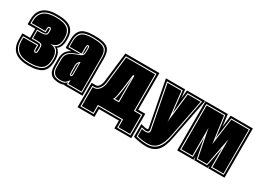

<svg xmlns="http://www.w3.org/2000/svg" viewBox="-35 -1036 2244 1673"><g transform="rotate(30 1087.0 -199.0)"><path d="M193 9Q11 9 11 -147V-209H88V-300H11V-347Q11 -503 193 -503Q291 -503 333.5 -469Q376 -435 376 -360V-352Q376 -314 365 -288Q354 -262 335 -251Q356 -235 366 -210Q376 -185 376 -154V-147Q376 -58 332 -24.5Q288 9 193 9ZM193 -9Q279 -9 319 -38.5Q359 -68 359 -147V-154Q359 -184 347.5 -212.5Q336 -241 307 -252Q335 -260 347 -287.5Q359 -315 359 -352V-360Q359 -426 321 -455.5Q283 -485 193 -485Q28 -485 28 -347V-318H182V-350Q182 -367 192 -367Q200 -367 200 -348V-329Q200 -311 184 -306.5Q168 -302 148 -302H105V-209H162Q178 -209 189 -204.5Q200 -200 200 -184V-147Q200 -127 191 -127Q182 -127 182 -147V-191H28V-147Q28 -9 193 -9ZM193 -18Q37 -18 37 -147V-182H173V-147Q173 -118 190 -118Q209 -118 209 -147V-184Q209 -206 196.5 -212Q184 -218 165 -218H113V-293H148Q173 -293 191 -300Q209 -307 209 -329V-353Q209 -376 192 -376Q173 -376 173 -349V-327H37V-347Q37 -476 193 -476Q278 -476 314 -447.5Q350 -419 350 -360V-352Q350 -303 330 -279Q310 -255 267 -251Q312 -249 331 -222Q350 -195 350 -154V-147Q350 -73 312.5 -45.5Q275 -18 193 -18Z M501 6Q477 6 451.5 -1Q426 -8 409 -32Q392 -56 392 -107V-179Q392 -255 458 -287H401V-372Q401 -439 435 -472.5Q469 -506 562 -506Q626 -506 664 -495.5Q702 -485 719 -456Q736 -427 736 -372V0H552V-4Q531 6 501 6ZM501 -12Q527 -12 543 -19Q559 -26 569 -38V-18H719V-372Q719 -421 704 -445.5Q689 -470 654.5 -479Q620 -488 562 -488Q480 -488 449 -459.5Q418 -431 418 -372V-305H542Q536 -301 525.5 -297.5Q515 -294 502 -289Q483 -282 461 -270.5Q439 -259 424 -238Q409 -217 409 -179V-107Q409 -65 423.5 -44.5Q438 -24 459 -18Q480 -12 501 -12ZM501 -21Q482 -21 463 -26.5Q444 -32 431 -50.5Q418 -69 418 -107V-179Q418 -217 434.5 -238Q451 -259 478 -271Q505 -283 534 -293Q560 -302 567.5 -315Q575 -328 575 -354V-382Q575 -393 572.5 -399.5Q570 -406 561 -406Q552 -406 549 -397Q546 -388 546 -371V-314H426V-372Q426 -425 455 -452Q484 -479 562 -479Q617 -479 649.5 -470.5Q682 -462 696.5 -439Q711 -416 711 -372V-27H578V-71Q573 -54 555.5 -37.5Q538 -21 501 -21ZM555 -313V-371Q555 -397 561 -397Q567 -397 567 -382V-354Q567 -325 555 -313ZM561 -98Q573 -98 574 -110Q575 -116 575 -123.5Q575 -131 575 -141V-247Q562 -239 554 -226.5Q546 -214 546 -193V-135Q546 -120 548 -109Q550 -98 561 -98ZM561 -107Q556 -107 556 -116L555 -135V-193Q555 -216 567 -229V-117Q567 -107 561 -107Z M749 108V-137H792Q810 -137 823.5 -156.5Q837 -176 841 -208L876 -506H1218V-137H1289V108H1119V29H919V108ZM767 90H901V11H1137V90H1271V-118H1200V-487H892L859 -206Q855 -168 835 -143Q815 -118 792 -118H767ZM776 81V-109H793Q819 -109 841 -135.5Q863 -162 868 -205L900 -478H1191V-109H1262V81H1146V2H892V81ZM977 -109H1041V-377H1028Q1016 -286 1009 -233.5Q1002 -181 997 -155.5Q992 -130 987.5 -121.5Q983 -113 977 -109ZM994 -118Q997 -120 1001 -132.5Q1005 -145 1009 -169Q1013 -196 1020.5 -246.5Q1028 -297 1032 -356V-118Z M1434 106Q1402 106 1365 99.5Q1328 93 1304 86V-43Q1318 -39 1335.5 -34.5Q1353 -30 1367 -30Q1380 -30 1377 -46L1290 -495H1484L1493 -412L1502 -495H1685L1604 -78Q1586 22 1545 64Q1504 106 1434 106ZM1434 87Q1495 87 1533.5 46.5Q1572 6 1588 -82L1664 -477H1518L1493 -260L1469 -477H1311L1395 -40Q1400 -11 1367 -11Q1360 -11 1350.5 -13.5Q1341 -16 1322 -20V72Q1340 77 1371.5 82Q1403 87 1434 87ZM1434 78Q1404 78 1375.5 74Q1347 70 1330 64V-8Q1354 -2 1368 -2Q1389 -2 1399 -11Q1409 -20 1404 -42L1322 -468H1461L1492 -188L1493 -168L1494 -188L1526 -468H1654L1579 -84Q1563 -3 1528.5 37.5Q1494 78 1434 78Z M1689 0V-495H1913L1928 -375Q1935 -430 1937.5 -459Q1940 -488 1941 -495H2165V0H2001V-34L1995 0H1861L1853 -36V0ZM1707 -18H1836V-214L1875 -18H1980L2019 -213V-18H2147V-477H1957L1927 -262L1898 -477H1707ZM1716 -27V-468H1890L1927 -199L1964 -468H2139V-27H2028V-309L1973 -27H1882L1827 -309V-27Z"/></g></svg>

Font: Alumni Sans Collegiate One SC
Style: Regular
Weight: 400
Designer: Robert E. Leuschke
Foundry: Robert E. Leuschke
Version: Version 1.100